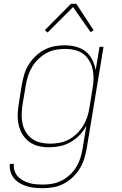

<svg xmlns="http://www.w3.org/2000/svg" viewBox="-20 -766 640 1009"><path d="M207 223Q185 223 163.5 221Q142 219 122 213Q102 207 84.5 197Q67 187 54.5 172Q42 157 35.5 137Q29 117 32 95H53Q51 114 56.5 131.5Q62 149 74 161.5Q86 174 101.5 182.5Q117 191 134 196Q151 201 170 202.5Q189 204 208 204Q233 204 258 199Q283 194 306 182Q329 170 348.5 151.5Q368 133 381.5 110.5Q395 88 402.5 64Q410 40 414 15L434 -106Q420 -79 398.5 -56.5Q377 -34 350.5 -19Q324 -4 295.5 2Q267 8 238 8Q209 8 182 1.5Q155 -5 133.5 -21Q112 -37 98 -60Q84 -83 78 -110Q72 -137 73 -165.5Q74 -194 79 -223L95 -323Q100 -350 108 -376.5Q116 -403 131 -427Q146 -451 167 -471Q188 -491 213.5 -504.5Q239 -518 266 -523Q293 -528 320 -528Q350 -528 379 -520.5Q408 -513 430 -495.5Q452 -478 464.5 -452.5Q477 -427 483 -398L503 -520H524L435 18Q430 45 421.5 71.5Q413 98 397.5 122.5Q382 147 360.5 167Q339 187 313.5 200Q288 213 260.5 218Q233 223 207 223ZM243 -11Q267 -11 292 -15.5Q317 -20 340 -32Q363 -44 382.5 -62.5Q402 -81 416 -103.5Q430 -126 438 -150Q446 -174 450 -199L466 -299Q471 -325 471.5 -351Q472 -377 467 -401Q462 -425 449.5 -446.5Q437 -468 418 -482.5Q399 -497 374 -503Q349 -509 323 -509Q299 -509 273.5 -504.5Q248 -500 225 -487.5Q202 -475 182.5 -456.5Q163 -438 149.5 -415.5Q136 -393 128 -369Q120 -345 116 -320L99 -220Q95 -194 94 -168.5Q93 -143 98 -118.5Q103 -94 115.5 -73Q128 -52 147.5 -37.5Q167 -23 192 -17Q217 -11 243 -11ZM230 -595 216 -608 353 -746H381L472 -607L456 -597L364 -729Z"/></svg>

Font: Iosevka HT Thin Extended
Style: Italic
Weight: 100
Width: 7
Italic angle: -9°
Monospace: yes
Designer: Belleve Invis
Foundry: Belleve Invis
Version: Version 32.3.0; ttfautohint (v1.8.4)